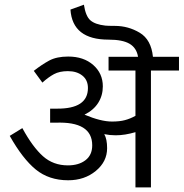

<svg xmlns="http://www.w3.org/2000/svg" viewBox="-20 -818 801 838"><path d="M638.8 -510V0H571.2V-241.2Q525 -227.5 485 -227.5Q458.8 -227.5 435 -232.5Q447.5 -211.2 447.5 -171.2Q447.5 -112.5 398.1 -71.9Q348.8 -31.2 277.5 -31.2Q193.8 -31.2 136.2 -78.1Q78.8 -125 22.5 -225L77.5 -258.8Q122.5 -176.2 167.5 -136.2Q212.5 -96.2 276.2 -96.2Q323.8 -96.2 353.1 -118.8Q382.5 -141.2 382.5 -183.8Q382.5 -288.8 222.5 -282.5H198.8V-343.8H227.5Q363.8 -342.5 363.8 -433.8Q363.8 -468.8 339.4 -488.1Q315 -507.5 276.2 -507.5Q240 -507.5 215.6 -494.4Q191.2 -481.2 165 -457.5L127.5 -508.8Q162.5 -536.2 195 -553.8Q227.5 -571.2 277.5 -571.2Q345 -571.2 386.9 -534.4Q428.8 -497.5 428.8 -441.2Q428.8 -401.2 408.8 -369.4Q388.8 -337.5 348.8 -317.5Q420 -287.5 468.8 -287.5Q502.5 -287.5 525.6 -293.8Q548.8 -300 571.2 -312.5V-510H453.8V-570H582.5Q576.2 -608.8 545.6 -626.9Q515 -645 453.8 -645Q296.2 -645 287.5 -776.2L346.2 -797.5Q353.8 -747.5 374.4 -729.4Q395 -711.2 440 -706.2Q452.5 -705 481.2 -705Q540 -705 590 -675Q640 -645 647.5 -570H761.2V-510Z"/></svg>

Font: Cambay
Style: Regular
Weight: 400
Designer: Pooja Saxena
Foundry: Pooja Saxena
Version: Version 1.181;PS 001.181;hotconv 1.0.70;makeotf.lib2.5.58329